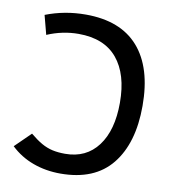

<svg xmlns="http://www.w3.org/2000/svg" viewBox="-81 -772 747 850"><g transform="rotate(10 293.0 -346.5)"><path d="M247.1 9.8Q181.2 9.8 123.8 -11.2Q66.4 -32.2 22.9 -73.7L93.3 -142.6Q122.1 -118.7 146.2 -105Q170.4 -91.3 195.6 -85.7Q220.7 -80.1 252.4 -80.1Q347.2 -80.1 399.9 -150.4Q452.6 -220.7 452.6 -344.2Q452.6 -472.7 394 -543Q335.4 -613.3 220.2 -613.3Q147.9 -613.3 79.1 -584L56.6 -669.9Q141.6 -703.1 236.8 -703.1Q393.1 -703.1 473.4 -611.8Q553.7 -520.5 553.7 -348.1Q553.7 -180.7 477.1 -85.4Q400.4 9.8 247.1 9.8Z"/></g></svg>

Font: Cascadia Mono PL
Style: Regular
Weight: 400
Monospace: yes
Designer: Aaron Bell
Foundry: Saja Typeworks
Version: Version 2102.003